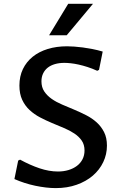

<svg xmlns="http://www.w3.org/2000/svg" viewBox="-20 -965 638 995"><path d="M280.3 -76.2Q309.6 -76.2 334.7 -83.7Q359.9 -91.3 378.4 -105.2Q397 -119.1 407.5 -139.4Q418 -159.7 418 -185.1Q418 -215.3 403.6 -236.3Q389.2 -257.3 365.2 -273.2Q341.3 -289.1 311 -301.8Q280.8 -314.5 249.3 -327.6Q217.8 -340.8 187.5 -356.7Q157.2 -372.6 133.3 -394.8Q109.4 -417 95 -447.8Q80.6 -478.5 80.6 -522Q80.6 -569.3 98.6 -606.9Q116.7 -644.5 149.4 -670.9Q182.1 -697.3 227.5 -711.2Q272.9 -725.1 327.6 -725.1Q343.8 -725.1 364.7 -723.6Q385.7 -722.2 409.7 -719Q433.6 -715.8 459.7 -710.7Q485.8 -705.6 512.2 -697.8L493.2 -603L483.9 -598.1Q458 -609.9 433.6 -617.7Q409.2 -625.5 387.2 -630.4Q365.2 -635.3 346.4 -637.2Q327.6 -639.2 313.5 -639.2Q286.6 -639.2 264.6 -632.8Q242.7 -626.5 227.3 -614.3Q211.9 -602.1 203.4 -584.2Q194.8 -566.4 194.8 -543.5Q194.8 -512.7 209.5 -491Q224.1 -469.2 247.8 -452.6Q271.5 -436 302 -423.1Q332.5 -410.2 364.5 -396.7Q396.5 -383.3 427 -367.7Q457.5 -352.1 481.2 -330.6Q504.9 -309.1 519.5 -280Q534.2 -251 534.2 -210.4Q534.2 -165 515.1 -125Q496.1 -85 461.2 -54.9Q426.3 -24.9 377.4 -7.6Q328.6 9.8 268.6 9.8Q244.1 9.8 217.3 6.6Q190.4 3.4 162.6 -2.4Q134.8 -8.3 107.4 -17.1Q80.1 -25.9 54.7 -37.1L74.2 -132.8L84 -137.7Q135.7 -109.4 185.1 -92.8Q234.4 -76.2 280.3 -76.2ZM234.4 -782.2 333.5 -945.3H461.9L325.7 -782.2Z"/></svg>

Font: Proza Libre
Style: Medium
Weight: 500
Designer: Jasper de Waard
Foundry: Jasper de Waard
Version: Version 1.000; ttfautohint (v1.4.1.8-43bc)